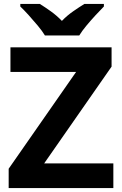

<svg xmlns="http://www.w3.org/2000/svg" viewBox="-20 -954 619 974"><path d="M555 0H24V-98L366 -589H33V-714H546V-616L204 -125H555ZM208 -774Q194 -797 171.5 -824Q149 -851 125.5 -877Q102 -903 83 -921V-934H182Q208 -918 238 -896.5Q268 -875 294 -848Q320 -875 351 -896.5Q382 -918 408 -934H507V-921Q489 -903 465 -877Q441 -851 418.5 -824Q396 -797 382 -774Z"/></svg>

Font: Noto Sans New Tai Lue
Style: Bold
Weight: 700
Version: Version 2.003